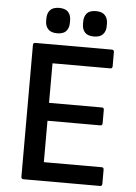

<svg xmlns="http://www.w3.org/2000/svg" viewBox="-57 -875 650 919"><g transform="rotate(5 268.0 -416.0)"><path d="M91 0Q80 0 80 -11V-644Q80 -655 91 -655H459Q469 -655 469 -644V-576Q469 -565 459 -565H181V-375H435Q445 -375 445 -365V-300Q445 -289 435 -289H181V-90H459Q469 -90 469 -79V-11Q469 0 459 0ZM190 -710Q161 -710 147 -725Q133 -740 133 -765V-777Q133 -802 147 -817Q161 -832 190 -832Q220 -832 233.5 -817Q247 -802 247 -777V-765Q247 -740 233.5 -725Q220 -710 190 -710ZM367 -710Q337 -710 323.5 -725Q310 -740 310 -765V-777Q310 -802 323.5 -817Q337 -832 367 -832Q396 -832 410 -817Q424 -802 424 -777V-765Q424 -740 410 -725Q396 -710 367 -710Z"/></g></svg>

Font: Sofia Sans SemiBold
Style: Regular
Weight: 600
Designer: Botio Nikoltchev, Ani Petrova
Foundry: lettersoup
Version: Version 4.101; ttfautohint (v1.8.4.7-5d5b)